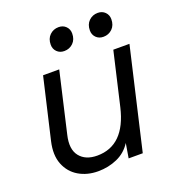

<svg xmlns="http://www.w3.org/2000/svg" viewBox="-127 -786 813 894"><g transform="rotate(-20 279.0 -339.0)"><path d="M208 8Q154 8 112.5 -16.5Q71 -41 52.5 -87.5Q34 -134 49 -199L119 -500H199L130 -201Q114 -134 142.5 -98Q171 -62 229 -62Q365 -62 406 -237L467 -500H547L431 0H361L373 -72Q347 -31 303 -11.5Q259 8 208 8ZM445 -572Q423 -572 409 -586Q395 -600 395 -621Q395 -651 413 -668.5Q431 -686 457 -686Q479 -686 493 -672Q507 -658 507 -637Q507 -607 489 -589.5Q471 -572 445 -572ZM251 -572Q229 -572 215 -586Q201 -600 201 -621Q201 -651 219 -668.5Q237 -686 263 -686Q285 -686 299 -672Q313 -658 313 -637Q313 -607 295 -589.5Q277 -572 251 -572Z"/></g></svg>

Font: Prodigy Sans
Style: Italic
Weight: 400
Italic angle: -13°
Designer: Wei Huang
Foundry: Wei Huang
Version: Version 1.003; ttfautohint (v1.8.3)